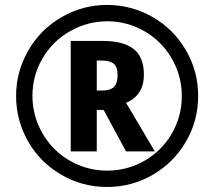

<svg xmlns="http://www.w3.org/2000/svg" viewBox="-20 -744 864 774"><path d="M411.4 9.8Q311 9.8 225.6 -40.5Q140.1 -90.8 92.5 -175.3Q44.9 -259.8 44.9 -357.2Q44.9 -454.6 94 -540.3Q143.1 -626 228.5 -675Q314 -724.1 411.4 -724.1Q508.8 -724.1 593.5 -676.3Q678.2 -628.4 728.5 -543.2Q778.8 -458 778.8 -357.7Q778.8 -257.3 729.7 -173.1Q680.7 -88.9 596.2 -39.6Q511.7 9.8 411.4 9.8ZM261 -96.4Q330.6 -56.2 412.1 -56.2Q493.7 -56.2 563.2 -96.4Q632.8 -136.7 672.9 -206.1Q712.9 -275.4 712.9 -356.7Q712.9 -438 672.6 -507.8Q632.3 -577.6 562.7 -617.9Q493.2 -658.2 412.6 -658.2Q332 -658.2 261.5 -617.7Q190.9 -577.1 150.9 -507.8Q110.8 -438.5 110.8 -357.7Q110.8 -276.9 151.1 -206.8Q191.4 -136.7 261 -96.4ZM265.1 -579.1H391.1Q478.5 -579.1 519.3 -546.1Q560.1 -513.2 560.1 -442.9Q560.1 -359.9 487.8 -329.1L497.1 -314.9L604 -133.8H487.8L397.9 -300.8H370.1V-133.8H265.1ZM370.1 -500V-378.9H389.2Q423.8 -378.9 439 -393.3Q454.1 -407.7 454.1 -440.9Q454.1 -474.1 438.5 -487.1Q422.9 -500 388.2 -500Z"/></svg>

Font: Open Sans Hebrew Condensed
Style: Bold
Weight: 700
Width: 3
Foundry: Ascender Corporation, Yanek Iontef
Version: Version 2.001;PS 002.001;hotconv 1.0.70;makeotf.lib2.5.58329